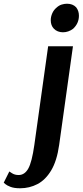

<svg xmlns="http://www.w3.org/2000/svg" viewBox="-104 -748 443 1029"><path d="M200 -708Q212 -719 226.5 -723.5Q241 -728 255 -728Q286 -728 304 -709Q319 -690 319 -664Q319 -623 288 -594Q263 -575 233 -575Q219 -575 206 -580Q193 -585 184 -595Q168 -612 168 -640Q168 -658 176 -676.5Q184 -695 200 -708ZM154 -500H287L213 29Q201 114 170.5 165Q140 216 97 238.5Q54 261 4 261Q-28 261 -47.5 253.5Q-67 246 -75.5 238.5Q-84 231 -84 231L-54 171Q-54 171 -39.5 180.5Q-25 190 -4 190Q28 190 47.5 155.5Q67 121 80 29Z"/></svg>

Font: Arsenal SC
Style: Bold Italic
Weight: 700
Italic angle: -9.10001°
Designer: Andrij Shevchenko
Foundry: Stairsfor
Version: Version 2.001; ttfautohint (v1.8.4.7-5d5b)